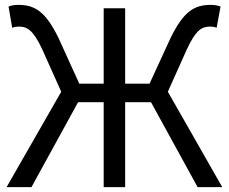

<svg xmlns="http://www.w3.org/2000/svg" viewBox="-20 -767 938 787"><path d="M668 -391 746 -565C784 -647 809 -658 842 -658C849 -658 860 -657 868 -653L884 -740C873 -745 858 -747 844 -747C778 -747 733 -722 679 -611L593 -424H493V-733H405V-424H305L220 -611C166 -722 121 -747 55 -747C41 -747 25 -745 15 -740L30 -653C39 -657 50 -658 57 -658C89 -658 115 -647 153 -565L231 -391L7 0H109L300 -348H405V0H493V-348H599L790 0H891Z"/></svg>

Font: Noto Sans CJK SC Regular
Style: Regular
Weight: 400
Designer: Ryoko NISHIZUKA (kana & ideographs); Paul D. Hunt (Latin, Greek & Cyrillic); Wenlong ZHANG (bopomofo); Sandoll Communica
Foundry: Adobe Systems Incorporated
Version: Version 1.004;PS 1.004;hotconv 1.0.82;makeotf.lib2.5.63406